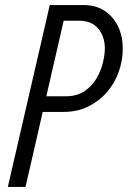

<svg xmlns="http://www.w3.org/2000/svg" viewBox="-20 -740 506 760"><path d="M11 0 177 -720H310Q359 -720 393.5 -697.5Q428 -675 447 -636Q466 -597 466 -547Q466 -501 450 -456Q434 -411 403.5 -375.5Q373 -340 329.5 -318.5Q286 -297 231 -297H127L141 -359H241Q284 -359 313.5 -378.5Q343 -398 361 -428Q379 -458 387 -490.5Q395 -523 395 -548Q395 -595 369 -626.5Q343 -658 293 -658H232L81 0Z"/></svg>

Font: Instrument Sans Condensed
Style: Italic
Weight: 400
Width: 3
Italic angle: -13°
Designer: Rodrigo Fuenzalida
Foundry: fragTYPE
Version: Version 1.000;gftools[0.9.28]